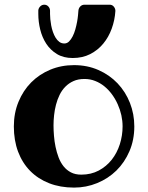

<svg xmlns="http://www.w3.org/2000/svg" viewBox="-20 -789 641 832"><path d="M511.2 -241.2Q511.2 -265.1 505.9 -289.6Q500.5 -314 490.2 -336.9Q480 -359.9 465.3 -379.9Q450.7 -399.9 432.4 -414.8Q414.1 -429.7 392.3 -438.2Q370.6 -446.8 346.2 -446.8Q318.8 -446.8 298.6 -437.7Q278.3 -428.7 263.2 -413.3Q248 -397.9 238.3 -377.9Q228.5 -357.9 222.7 -335.4Q216.8 -313 214.4 -290Q211.9 -267.1 211.9 -246.1Q211.9 -224.6 213.9 -200.4Q215.8 -176.3 220.7 -152.6Q225.6 -128.9 233.9 -106.9Q242.2 -85 255.4 -68.4Q268.6 -51.8 287.4 -42Q306.2 -32.2 332 -32.2Q374.5 -32.2 408 -50Q441.4 -67.9 464.4 -97.2Q487.3 -126.5 499.3 -164.1Q511.2 -201.7 511.2 -241.2ZM562 -241.2Q562 -182.6 541 -133.8Q520 -85 484.4 -50Q448.7 -15.1 401.1 4.4Q353.5 23.9 300.8 23.9Q241.2 23.9 193.1 5.1Q145 -13.7 110.8 -48.3Q76.7 -83 58.3 -131.8Q40 -180.7 40 -241.2Q40 -298.8 60.1 -347.7Q80.1 -396.5 115.2 -431.9Q150.4 -467.3 198 -487.1Q245.6 -506.8 300.8 -506.8Q358.4 -506.8 406.5 -485.6Q454.6 -464.4 489.3 -428Q523.9 -391.6 543 -343.3Q562 -294.9 562 -241.2ZM480 -741.2Q477.5 -701.7 464.1 -664.8Q450.7 -627.9 427.2 -599.6Q403.8 -571.3 370.6 -554.4Q337.4 -537.6 294.9 -537.6Q254.9 -537.6 226.6 -554.9Q198.2 -572.3 180.4 -599.6Q162.6 -627 154.3 -660.9Q146 -694.8 146 -728.5V-744.1Q147 -753.9 154.3 -761.2Q161.6 -768.6 171.9 -768.6Q182.6 -768.6 189.7 -760.7Q196.8 -752.9 196.8 -742.2V-740.2V-728.5Q196.8 -718.8 198 -705.8Q199.2 -692.9 201.9 -678.5Q204.6 -664.1 209.5 -650.1Q214.4 -636.2 221.2 -625.2Q228 -614.3 237.3 -607.4Q246.6 -600.6 258.8 -600.6Q270.5 -600.6 279.3 -609.4Q288.1 -618.2 294.9 -631.6Q301.8 -645 306.4 -661.6Q311 -678.2 314 -694.1Q316.9 -710 318.1 -723.1Q319.3 -736.3 319.8 -743.2Q320.8 -753.9 328.1 -761.2Q335.4 -768.6 346.2 -768.6H455.1Q466.3 -768.6 473.1 -760.3Q480 -752 480 -742.2Z"/></svg>

Font: Ribeye
Style: Regular
Weight: 400
Designer: Astigmatic (AOETI)
Foundry: Astigmatic (AOETI)
Version: Version 1.000